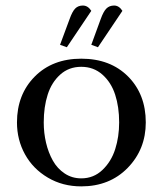

<svg xmlns="http://www.w3.org/2000/svg" viewBox="-20 -663 582 690"><path d="M41 -223.1Q41 -323.2 104.7 -387.7Q168.5 -452.1 272 -452.1Q376.5 -452.1 440.2 -388.2Q503.9 -324.2 503.9 -223.1Q503.9 -126.5 439 -59.8Q374 6.8 272 6.8Q205.1 6.8 151.9 -24.7Q98.6 -56.2 69.8 -108.4Q41 -160.6 41 -223.1ZM137.2 -223.1Q137.2 -185.1 145.5 -149.9Q153.8 -114.7 169.9 -85.9Q186 -57.1 212.4 -39.6Q238.8 -22 272 -22Q316.4 -22 348.1 -52.2Q379.9 -82.5 394 -127Q408.2 -171.4 408.2 -223.1Q408.2 -278.8 393.8 -323Q379.4 -367.2 347.9 -395Q316.4 -422.9 272 -422.9Q227.5 -422.9 196.5 -395Q165.5 -367.2 151.4 -323Q137.2 -278.8 137.2 -223.1ZM195.8 -502 230 -594.2Q239.7 -621.6 250.2 -632.3Q260.7 -643.1 277.8 -643.1Q295.9 -643.1 308.1 -624L220.2 -493.2ZM308.1 -502 341.8 -594.2Q351.6 -621.6 362.3 -632.3Q373 -643.1 390.1 -643.1Q407.7 -643.1 419.9 -624L332 -493.2Z"/></svg>

Font: Dihjauti S
Style: Bold
Weight: 700
Designer: T. Christopher White
Version: Version 3.0.0